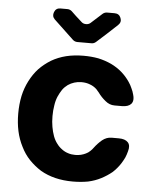

<svg xmlns="http://www.w3.org/2000/svg" viewBox="-54 -801 695 857"><g transform="rotate(5 293.5 -372.5)"><path d="M250 -620.1Q227.5 -640.6 161.1 -704.1Q147.5 -717.8 154.8 -736.3Q162.1 -754.9 181.6 -754.9H212.9Q224.6 -754.9 233.4 -747.1Q249 -731.4 282.2 -702.1Q290 -695.3 301.8 -695.3Q313.5 -695.3 321.3 -702.1L371.1 -747.1Q379.9 -754.9 391.6 -754.9H424.8Q445.3 -754.9 452.6 -736.3Q460 -717.8 445.3 -704.1Q395.5 -657.2 353.5 -620.1Q344.7 -612.3 334 -612.3H270.5Q258.8 -612.3 250 -620.1ZM492.2 -200.2Q520.5 -200.2 533.2 -186.5Q545.9 -172.9 538.1 -146.5Q534.2 -130.9 528.3 -117.2Q521.5 -103.5 513.7 -90.8Q498 -66.4 477.5 -47.9Q456.1 -30.3 429.7 -16.6Q403.3 -2.9 372.1 3.9Q339.8 9.8 303.7 9.8Q261.7 9.8 225.6 1Q189.5 -7.8 159.2 -25.4Q129.9 -43.9 106.4 -68.4Q83 -92.8 67.4 -125Q50.8 -157.2 43 -193.4Q35.2 -229.5 35.2 -271.5Q35.2 -313.5 43 -350.6Q50.8 -386.7 67.4 -418.9Q84 -451.2 106.4 -475.6Q129.9 -500 160.2 -518.6Q190.4 -536.1 225.6 -544.9Q261.7 -553.7 303.7 -553.7Q338.9 -553.7 370.1 -547.9Q401.4 -541 428.7 -528.3Q455.1 -515.6 476.6 -497.1Q498 -478.5 513.7 -455.1Q522.5 -442.4 528.3 -428.7Q535.2 -415 539.1 -399.4Q542 -389.6 542 -380.9Q542 -367.2 534.2 -358.4Q521.5 -344.7 493.2 -344.7Q481.4 -344.7 460 -344.7Q437.5 -344.7 418.9 -360.4Q399.4 -376 384.8 -396.5Q381.8 -400.4 378.9 -403.3Q376 -407.2 373 -410.2Q359.4 -422.9 342.8 -428.7Q326.2 -435.5 304.7 -435.5Q287.1 -435.5 272.5 -430.7Q256.8 -425.8 244.1 -417Q230.5 -407.2 220.7 -393.6Q210.9 -378.9 203.1 -361.3Q195.3 -342.8 192.4 -321.3Q188.5 -298.8 188.5 -273.4Q188.5 -247.1 192.4 -225.6Q196.3 -203.1 203.1 -184.6Q210 -166 220.7 -152.3Q230.5 -138.7 244.1 -128.9Q256.8 -119.1 272.5 -114.3Q287.1 -109.4 304.7 -109.4Q318.4 -109.4 330.1 -112.3Q341.8 -115.2 351.6 -120.1Q362.3 -125 370.1 -132.8Q377.9 -139.6 384.8 -149.4Q399.4 -168.9 418 -184.6Q437.5 -200.2 460 -200.2Q467.8 -200.2 475.6 -200.2Q484.4 -200.2 492.2 -200.2Z"/></g></svg>

Font: DeepSea
Style: Bold
Weight: 700
Designer: Stem
Version: Version 3.019;git-0a5106e0b